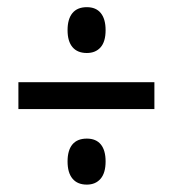

<svg xmlns="http://www.w3.org/2000/svg" viewBox="-20 -617 478 530"><path d="M30.8 -315.9V-390.1H406.2V-315.9ZM219.7 -107.4Q193.8 -107.4 180.2 -123.8Q166.5 -140.1 166.5 -171.4Q166.5 -202.1 179.9 -218.3Q193.4 -234.4 219.7 -234.4Q245.1 -234.4 258.3 -218.3Q271.5 -202.1 271.5 -171.4Q271.5 -139.6 257.6 -123.5Q243.7 -107.4 219.7 -107.4ZM219.7 -470.7Q193.8 -470.7 180.2 -486.8Q166.5 -502.9 166.5 -533.7Q166.5 -564.5 179.9 -580.8Q193.4 -597.2 219.7 -597.2Q245.1 -597.2 258.3 -580.8Q271.5 -564.5 271.5 -533.7Q271.5 -502 257.6 -486.3Q243.7 -470.7 219.7 -470.7Z"/></svg>

Font: Open Sans Condensed Medium
Style: Regular
Weight: 500
Width: 3
Designer: Monotype Design Team
Foundry: Monotype Imaging Inc.
Version: Version 3.000